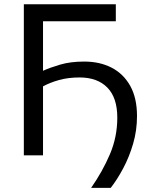

<svg xmlns="http://www.w3.org/2000/svg" viewBox="-20 -733 700 906"><path d="M410 153.5Q464 76 498.8 -5.5Q533.5 -87 533.5 -178Q533.5 -272 486.5 -319.8Q439.5 -367.5 355.5 -367.5Q302 -367.5 259 -355.5Q216 -343.5 183 -325.5V0H92.5V-713H526.5V-632.5H183V-399Q216 -414 264.2 -428.2Q312.5 -442.5 377.5 -442.5Q450.5 -442.5 506.5 -413.8Q562.5 -385 594.5 -327.8Q626.5 -270.5 626.5 -185.5Q626.5 -117.5 608.2 -55Q590 7.5 561.5 61Q533 114.5 502.5 153.5Z"/></svg>

Font: Commissioner
Style: Regular
Weight: 400
Designer: Kostas Bartsokas
Foundry: Kostas Bartsokas
Version: Version 1.000; ttfautohint (v1.8.3)